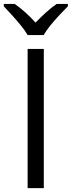

<svg xmlns="http://www.w3.org/2000/svg" viewBox="-44 -965 369 985"><path d="M97.7 0V-713.9H180.7V0ZM97.7 -785.2Q85 -807.6 63 -834.5Q41 -861.3 17.3 -887.5Q-6.3 -913.6 -24.4 -932.6V-944.8H31.2Q57.6 -926.8 85.7 -901.6Q113.8 -876.5 138.2 -849.1Q164.6 -876.5 192.4 -901.6Q220.2 -926.8 246.6 -944.8H304.2V-932.6Q285.2 -913.6 260.7 -887.5Q236.3 -861.3 214.4 -834.5Q192.4 -807.6 180.2 -785.2Z"/></svg>

Font: Open Sans
Style: Regular
Weight: 400
Designer: Monotype Design Team
Foundry: Monotype Imaging Inc.
Version: Version 3.000; ttfautohint (v1.8.4)